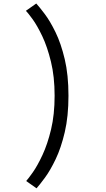

<svg xmlns="http://www.w3.org/2000/svg" viewBox="-20 -826 590 1067"><path d="M183 220.5 125.5 180Q137.5 167 163 130.8Q188.5 94.5 216.2 35Q244 -24.5 263.8 -106.8Q283.5 -189 283.5 -294Q283.5 -400 263.2 -483Q243 -566 214.8 -625.2Q186.5 -684.5 160.8 -719.8Q135 -755 124 -766L181.5 -806.5Q199 -787.5 228.8 -748Q258.5 -708.5 288.8 -646.5Q319 -584.5 339.8 -497Q360.5 -409.5 360.5 -294Q360.5 -179.5 340 -92Q319.5 -4.5 289.5 58.2Q259.5 121 230 161Q200.5 201 183 220.5Z"/></svg>

Font: Trispace SemiCondensed Light
Style: Regular
Weight: 300
Width: 4
Designer: Tyler Finck
Foundry: Etcetera Type Company
Version: Version 1.210; ttfautohint (v1.8.3)